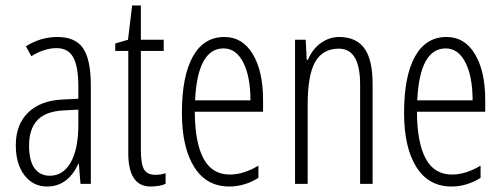

<svg xmlns="http://www.w3.org/2000/svg" viewBox="-20 -676 1851 706"><path d="M163.1 -29.8Q212.4 -29.8 240.2 -79.1Q268.1 -127.9 268.1 -217.8V-272.9L212.9 -270Q147.9 -266.1 118.2 -234.9Q86.9 -202.1 86.9 -141.1Q86.9 -84 107.4 -56.6Q127.9 -29.8 163.1 -29.8ZM275.9 0 270 -74.2H268.1Q230 9.8 152.8 9.8Q101.6 9.8 69.8 -31.7Q38.1 -73.2 38.1 -142.1Q38.1 -218.3 83.5 -262.2Q129.4 -306.6 210.9 -310.1L268.1 -313V-356.9Q268.1 -430.7 249.5 -464.8Q231 -499 188 -499Q142.6 -499 95.2 -469.2L75.2 -505.9Q129.9 -540 190.9 -540Q256.8 -540 285.2 -499Q314 -457.5 314 -360.8V0Z M550.8 -33.2Q572.3 -33.2 588.9 -39.1V0Q566.9 9.8 533.7 9.8Q451.7 9.8 451.7 -112.8V-488.8H403.8V-516.1L450.7 -529.8L465.8 -655.8H498V-529.8H582V-488.8H498V-126Q498 -72.3 509.8 -52.7Q521.5 -33.2 550.8 -33.2Z M802.2 -498Q706.5 -498 697.3 -307.1H900.9Q900.9 -394.5 874.5 -446.3Q848.1 -498 802.2 -498ZM823.2 9.8Q739.3 9.8 694.3 -61.5Q648.9 -133.3 648.9 -261.2Q648.9 -396.5 689.5 -468.8Q729.5 -540 805.2 -540Q871.6 -540 909.2 -477.5Q947.3 -414.6 947.3 -308.1V-265.1H696.3Q696.8 -150.4 729 -91.8Q760.3 -34.2 825.2 -34.2Q875.5 -34.2 930.2 -66.9V-22Q879.4 9.8 823.2 9.8Z M1304.2 0V-365.2Q1304.2 -497.1 1226.1 -497.1Q1166.5 -497.1 1138.7 -447.8Q1111.3 -399.4 1111.3 -291V0H1064.9V-529.8H1104L1107.9 -456.1H1112.3Q1129.4 -496.6 1160.2 -518.1Q1191.4 -540 1227.1 -540Q1288.6 -540 1319.3 -499Q1350.1 -458 1350.1 -366.2V0Z M1619.1 -498Q1523.4 -498 1514.2 -307.1H1717.8Q1717.8 -394.5 1691.4 -446.3Q1665 -498 1619.1 -498ZM1640.1 9.8Q1556.2 9.8 1511.2 -61.5Q1465.8 -133.3 1465.8 -261.2Q1465.8 -396.5 1506.3 -468.8Q1546.4 -540 1622.1 -540Q1688.5 -540 1726.1 -477.5Q1764.2 -414.6 1764.2 -308.1V-265.1H1513.2Q1513.7 -150.4 1545.9 -91.8Q1577.1 -34.2 1642.1 -34.2Q1692.4 -34.2 1747.1 -66.9V-22Q1696.3 9.8 1640.1 9.8Z"/></svg>

Font: Germano
Style: Regular
Weight: 300
Width: 3
Foundry: Ascender Corporation
Version: Version 1.10; ttfautohint (v1.5)